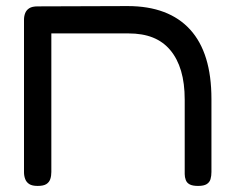

<svg xmlns="http://www.w3.org/2000/svg" viewBox="-20 -602 771 632"><path d="M104 10Q86 10 76.5 4Q67 -2 63 -12.5Q59 -23 59 -35V-537Q59 -549 63 -559Q67 -569 76.5 -575Q86 -581 104 -581L400 -582Q468 -582 519.5 -562.5Q571 -543 606 -504.5Q641 -466 658.5 -409Q676 -352 676 -276V-36Q676 -23 673 -12.5Q670 -2 660.5 4Q651 10 632 10Q614 10 604.5 5Q595 0 591.5 -9.5Q588 -19 588 -29V-274Q588 -328 576 -368.5Q564 -409 540.5 -437Q517 -465 483 -478.5Q449 -492 403 -492H149V-36Q149 -23 145.5 -12.5Q142 -2 132.5 4Q123 10 104 10Z"/></svg>

Font: Fredoka SemiExpanded
Style: Regular
Weight: 400
Width: 6
Designer: Ben Nathan
Foundry: Milena B. Brandão, Ben Nathan
Version: Version 2.001